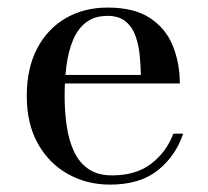

<svg xmlns="http://www.w3.org/2000/svg" viewBox="-20 -490 563 520"><path d="M278 10Q215 10 163.8 -18.8Q112.5 -47.5 82.5 -101.2Q52.5 -155 52.5 -230Q52.5 -305 80.5 -358.5Q108.5 -412 158 -440.8Q207.5 -469.5 271.5 -469.5Q343.5 -469.5 386.5 -441Q429.5 -412.5 448.2 -365.5Q467 -318.5 467 -264H120V-287H361.5Q361 -311.5 358.5 -339Q356 -366.5 347.5 -391.2Q339 -416 320.8 -431.5Q302.5 -447 271.5 -447Q236 -447 213.2 -429.5Q190.5 -412 177.8 -381.5Q165 -351 160 -312Q155 -273 155 -230Q155 -187 160.8 -148.2Q166.5 -109.5 180.5 -79.5Q194.5 -49.5 219.8 -32.2Q245 -15 283.5 -15Q348.5 -15 389.8 -46.8Q431 -78.5 449.5 -128H476Q456.5 -68.5 408 -29.2Q359.5 10 278 10Z"/></svg>

Font: BodoniModa 10 Custom
Style: Regular
Weight: 400
Designer: Owen Earl
Foundry: indestructible type
Version: Version 2.005